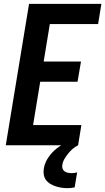

<svg xmlns="http://www.w3.org/2000/svg" viewBox="-20 -755 547 998"><path d="M10 0 131 -735H507L490 -630H239L207 -435H401L383 -330H189L152 -105H403L386 0ZM330 223Q314 223 298.5 220.5Q283 218 268 213Q253 208 240 200Q227 192 218.5 180Q210 168 207.5 152.5Q205 137 208 120Q213 90 231.5 63Q250 36 275.5 16Q301 -4 331 -16.5Q361 -29 391 -34L386 0Q370 8 357.5 19Q345 30 334 43.5Q323 57 314.5 72Q306 87 304 103Q302 112 305 121Q308 130 315.5 135.5Q323 141 333 143Q343 145 352 145Q360 145 367 144Q374 143 381 141L368 219Q359 221 349.5 222Q340 223 330 223Z"/></svg>

Font: Iosevka Curly Extrabold
Style: Italic
Weight: 800
Italic angle: -9°
Monospace: yes
Designer: Belleve Invis
Foundry: Belleve Invis
Version: Version 22.1.2; ttfautohint (v1.8.4)